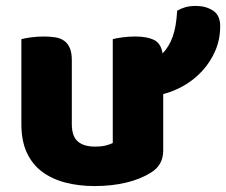

<svg xmlns="http://www.w3.org/2000/svg" viewBox="-20 -611 762 647"><path d="M52 -479Q62 -482 83.5 -485Q105 -488 128 -488Q150 -488 167.5 -485Q185 -482 197 -473Q209 -464 215.5 -448.5Q222 -433 222 -408V-193Q222 -152 242 -134.5Q262 -117 300 -117Q323 -117 337.5 -121Q352 -125 360 -129V-479Q370 -482 391.5 -485Q413 -488 436 -488Q474 -488 498 -477Q522 -466 528 -431Q550 -454 562 -487.5Q574 -521 577 -575Q591 -583 605.5 -587Q620 -591 641 -591Q673 -591 697.5 -575.5Q722 -560 722 -523Q722 -478 705.5 -440Q689 -402 662 -372.5Q635 -343 600.5 -323Q566 -303 530 -294V-104Q530 -54 488 -29Q453 -7 404.5 4.5Q356 16 299 16Q245 16 199.5 4Q154 -8 121 -33Q88 -58 70 -97.5Q52 -137 52 -193Z"/></svg>

Font: Baloo Paaji
Style: Regular
Weight: 400
Designer: Shuchita Grover and Ek Type
Foundry: Ek Type
Version: Version 1.007;PS 1.000;hotconv 1.0.88;makeotf.lib2.5.647800